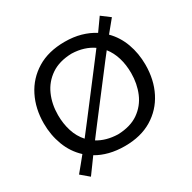

<svg xmlns="http://www.w3.org/2000/svg" viewBox="-188 -988 1243 1246"><g transform="rotate(-30 433.0 -365.0)"><path d="M144.5 73.2 84.5 22.5Q107.4 -4.9 128.4 -30.8Q149.4 -56.6 169.9 -82Q110.8 -136.7 81.5 -214.1Q52.2 -291.5 52.2 -378.9Q52.2 -489.3 96.7 -577.9Q141.1 -666.5 226.3 -718.5Q311.5 -770.5 433.6 -770.5Q499 -770.5 553.5 -755.1Q607.9 -739.7 651.4 -711.9Q667.5 -734.4 683.6 -757.1Q699.7 -779.8 716.3 -803.2L779.8 -755.4Q742.2 -710 707 -666.5Q760.3 -613.3 787.4 -539.1Q814.5 -464.8 814.5 -379.4Q814.5 -267.1 769.5 -178.7Q724.6 -90.3 640.1 -39.3Q555.7 11.7 436.5 11.7Q374 11.7 321.5 -1.7Q269 -15.1 227.1 -40Q206.5 -11.7 186 16.4Q165.5 44.4 144.5 73.2ZM159.2 -379.4Q159.2 -315.4 177 -259Q194.8 -202.6 232.4 -161.1Q248.5 -182.1 265.4 -203.9Q282.2 -225.6 299.8 -248.5L508.3 -521.5Q530.8 -551.3 552 -578.9Q573.2 -606.4 593.3 -633.3Q562 -655.3 522.2 -667.7Q482.4 -680.2 434.6 -681.6Q341.3 -679.2 280.3 -637.7Q219.2 -596.2 189.2 -528.6Q159.2 -460.9 159.2 -379.4ZM434.6 -76.7Q529.3 -79.6 589.6 -121.8Q649.9 -164.1 678.5 -231.9Q707 -299.8 707 -379.4Q707 -440.9 691.2 -493.7Q675.3 -546.4 643.6 -586.4Q624 -561.5 604 -535.6Q584 -509.8 563 -481.9L352.1 -206.1Q334.5 -183.1 317.9 -161.1Q301.3 -139.2 285.2 -117.7Q314.9 -99.1 352.3 -88.6Q389.6 -78.1 434.6 -76.7Z"/></g></svg>

Font: Pinar-DS2-FD Medium
Style: Regular
Weight: 500
Designer: Amin Abedi
Version: Version 3.000